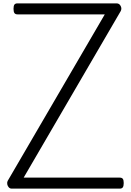

<svg xmlns="http://www.w3.org/2000/svg" viewBox="-20 -1116 774 1136"><path d="M49 0Q39 0 32 -7.5Q25 -15 23 -25.5Q21 -36 25 -45L600 -1031H83Q71 -1031 65.5 -1038.5Q60 -1046 60 -1064Q60 -1082 65.5 -1089Q71 -1096 83 -1096H670Q686 -1096 694 -1080.5Q702 -1065 694 -1050L120 -65H689Q701 -65 706.5 -58Q712 -51 712 -33Q712 -15 706.5 -7.5Q701 0 689 0Z"/></svg>

Font: Playwrite FR Moderne Light
Style: Regular
Weight: 300
Version: Version 1.002